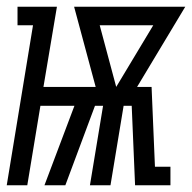

<svg xmlns="http://www.w3.org/2000/svg" viewBox="-41 -550 570 570"><path d="M-21 0 57 -475H11V-530H128L88 -292H243L179 -530H509L366 -292H409L419 -55H465V0H360L350 -236H326L287 0H226L265 -236H241L153 0H91L180 -236H79L40 0ZM304 -292 414 -475H255Z"/></svg>

Font: Iosevka Slab Light
Style: Italic
Weight: 300
Italic angle: -9°
Monospace: yes
Designer: Belleve Invis
Foundry: Belleve Invis
Version: Version 11.1.1; ttfautohint (v1.8.3)